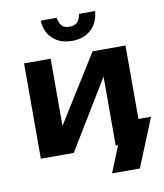

<svg xmlns="http://www.w3.org/2000/svg" viewBox="-89 -753 821 960"><g transform="rotate(-10 321.5 -273.0)"><path d="M183 -680H264Q270 -650 282.5 -637.5Q295 -625 321 -625Q371 -625 377 -680H459Q455 -622 418 -587.5Q381 -553 321 -553Q260 -553 223 -587.5Q186 -622 183 -680ZM456 0H444V-350L231 0H64V-484H199V-143L412 -484H579V-111H643L543 134H402Z"/></g></svg>

Font: Play
Style: Bold
Weight: 700
Designer: Jonas Hecksher (Cyrillic expansion: Cyreal)
Foundry: Jonas Hecksher, Playtype, e-types AS
Version: Version 2.101; ttfautohint (v1.5.65-e2d9)